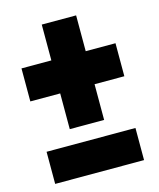

<svg xmlns="http://www.w3.org/2000/svg" viewBox="-102 -736 669 809"><g transform="rotate(-15 232.0 -331.5)"><path d="M307.1 -663.1V-506.8H437V-362.8H307.1V-207H157.2V-362.8H26.9V-506.8H157.2V-663.1ZM38.1 0V-140.1H425.8V0Z"/></g></svg>

Font: Fira Sans Compressed Heavy
Style: Regular
Weight: 900
Width: 1
Designer: Carrois Corporate & Edenspiekermann AG
Foundry: Carrois Corporate GbR & Edenspiekermann AG
Version: Version 4.203;PS 004.203;hotconv 1.0.88;makeotf.lib2.5.64775